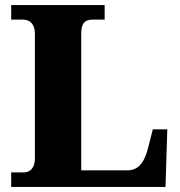

<svg xmlns="http://www.w3.org/2000/svg" viewBox="-20 -734 707 754"><path d="M24 0V-57H72Q84 -57 94 -62Q104 -67 110.5 -79.5Q117 -92 117 -113V-599Q117 -622 110 -634.5Q103 -647 92.5 -652Q82 -657 68 -657H24V-714H391V-657H345Q329 -657 319 -652Q309 -647 304 -635Q299 -623 299 -602V-65H480Q500 -65 515.5 -74Q531 -83 542 -102Q553 -121 561 -151L580 -226H637L630 0Z"/></svg>

Font: Noto Serif Kannada ExtraBold
Style: Regular
Weight: 800
Version: Version 2.003